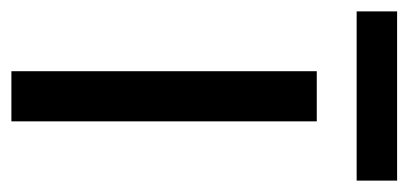

<svg xmlns="http://www.w3.org/2000/svg" viewBox="-230 -507 717 337"><g transform="rotate(90 128.5 -338.5)"><path d="M173 0H85V-536H173ZM277 -677V-606H-20V-677Z"/></g></svg>

Font: Noto Sans Yi
Style: Regular
Weight: 400
Designer: Monotype Design Team
Foundry: Monotype Imaging Inc.
Version: Version 2.002; ttfautohint (v1.8.4.7-5d5b)